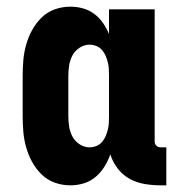

<svg xmlns="http://www.w3.org/2000/svg" viewBox="-20 -548 540 576"><path d="M191 8Q167 8 144.5 0Q122 -8 105 -24.5Q88 -41 76.5 -62Q65 -83 58.5 -106Q52 -129 50 -152.5Q48 -176 48 -200V-320Q48 -344 50 -367.5Q52 -391 58.5 -414Q65 -437 76.5 -458Q88 -479 105 -495.5Q122 -512 144.5 -520Q167 -528 191 -528Q210 -528 228.5 -523Q247 -518 262.5 -506.5Q278 -495 289 -479Q300 -463 307 -446V-520H444V-124Q444 -116 449 -111Q454 -106 462 -106H479V8H462Q438 8 414 4Q390 0 369 -11.5Q348 -23 333 -42.5Q318 -62 311 -85Q304 -65 293 -47.5Q282 -30 266.5 -17Q251 -4 231.5 2Q212 8 191 8ZM249 -106Q259 -106 269 -110Q279 -114 286 -122Q293 -130 297 -139.5Q301 -149 303.5 -159Q306 -169 306.5 -179.5Q307 -190 307 -200V-320Q307 -330 306.5 -340.5Q306 -351 303.5 -361Q301 -371 297 -380.5Q293 -390 286 -398Q279 -406 269 -410Q259 -414 249 -414Q233 -414 219 -405Q205 -396 197.5 -382Q190 -368 187.5 -352Q185 -336 185 -320V-200Q185 -184 187.5 -168Q190 -152 197.5 -138Q205 -124 219 -115Q233 -106 249 -106Z"/></svg>

Font: Iosevka SS18 Heavy
Style: Regular
Weight: 900
Monospace: yes
Designer: Belleve Invis
Foundry: Belleve Invis
Version: Version 25.1.1; ttfautohint (v1.8.4)